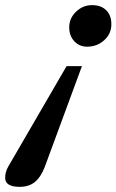

<svg xmlns="http://www.w3.org/2000/svg" viewBox="-167 -454 452 745"><path d="M170.9 -272.9Q140.6 -272.9 121.1 -294.2Q101.6 -315.4 101.6 -347.7Q101.6 -383.3 128.2 -408.7Q154.8 -434.1 189.9 -434.1Q225.1 -434.1 245.1 -414.3Q265.1 -394.5 265.1 -359.9Q265.1 -323.2 237.5 -298.1Q210 -272.9 170.9 -272.9ZM-90.8 271Q-147 271 -147 235.8Q-147 213.9 -135.3 192.9L91.3 -197.3H150.9L6.8 193.4Q-8.3 232.9 -31.5 252Q-54.7 271 -90.8 271Z"/></svg>

Font: Elstob 14pt
Style: Bold Italic
Weight: 700
Italic angle: -20°
Designer: Peter S. Baker
Version: Version 1.015